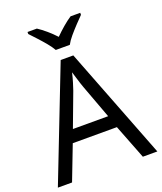

<svg xmlns="http://www.w3.org/2000/svg" viewBox="-168 -1050 975 1157"><g transform="rotate(-20 319.5 -472.0)"><path d="M545 0 459 -221H176L91 0H0L279 -717H360L638 0ZM352 -517Q349 -525 342 -546Q335 -567 328.5 -589.5Q322 -612 318 -624Q311 -593 302 -563.5Q293 -534 287 -517L206 -301H432ZM272 -784Q259 -807 237 -833.5Q215 -860 191 -886Q167 -912 149 -931V-944H209Q235 -927 263 -903Q291 -879 316 -852Q343 -879 371 -903Q399 -927 425 -944H487V-931Q468 -912 443.5 -886Q419 -860 396.5 -833.5Q374 -807 362 -784Z"/></g></svg>

Font: Noto Sans Vai
Style: Regular
Weight: 400
Designer: Monotype Design Team
Foundry: Monotype Imaging Inc.
Version: Version 2.001; ttfautohint (v1.8.4.7-5d5b)